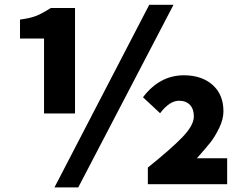

<svg xmlns="http://www.w3.org/2000/svg" viewBox="-20 -778 1040 811"><path d="M166 -298.8V-615.2H64.5V-695.3Q109.4 -701.2 135.3 -711.9Q161.1 -722.7 194.3 -744.1H296.9V-298.8ZM210 13.7 610.4 -757.8H712.9L310.5 13.7ZM604.5 0V-70.3Q703.1 -149.4 751 -199.2Q798.8 -249 798.8 -286.1Q798.8 -317.4 782.2 -335Q765.6 -352.5 736.3 -352.5Q696.3 -352.5 656.2 -299.8L584 -367.2Q654.3 -460 756.8 -460Q832 -460 877.9 -419.4Q923.8 -378.9 923.8 -307.6Q923.8 -274.4 905.8 -237.3Q887.7 -200.2 869.1 -176.8Q850.6 -153.3 811.5 -109.4H939.5V0Z"/></svg>

Font: GenEi Gothic M Heavy
Style: Regular
Weight: 800
Designer: o_tamon (Modified); [Source Han Sans]
Ryoko NISHIZUKA  (kana & ideographs); Paul D. Hunt (Latin, Greek & Cyrillic); Wenl
Version: Version 1.1a;Original Version 1.004